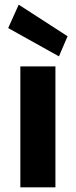

<svg xmlns="http://www.w3.org/2000/svg" viewBox="-20 -801 324 821"><path d="M67 0V-517H217V0ZM232 -560 15 -681 60 -781 269 -646Z"/></svg>

Font: DM Sans 11pt Black
Style: Regular
Weight: 900
Version: Version 4.004;gftools[0.9.30]